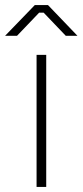

<svg xmlns="http://www.w3.org/2000/svg" viewBox="-52 -736 325 756"><path d="M253 -595 137 -716H85L-32 -595H15L102 -686H120L207 -595ZM92 0H130V-520H92Z"/></svg>

Font: Fixel Text ExtraLight
Style: Regular
Weight: 200
Width: 4
Designer: AlfaBravo + MacPaw
Foundry: Kyrylo Tkachov, Marchela Mozhyna, Serhii Makarenko, Maria Weinstein, Zakhar Kryvoshyya
Version: Version 1.211